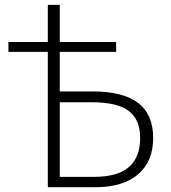

<svg xmlns="http://www.w3.org/2000/svg" viewBox="-20 -780 713 800"><path d="M15.1 -564V-605H179.2V-759.8H229V-605H463.9V-564H229V-398.9H369.1Q492.2 -398.9 555.2 -351.3Q618.2 -303.7 618.2 -205.1Q618.2 -107.9 555.7 -54Q493.2 0 377.9 0H179.2V-564ZM229 -43H370.1Q470.2 -43 517.1 -84Q564 -125 564 -205.1Q564 -282.2 516.1 -318.1Q468.3 -354 359.9 -354H229Z"/></svg>

Font: Open Sans Light
Style: Regular
Weight: 300
Foundry: Ascender Corporation
Version: Version 1.10